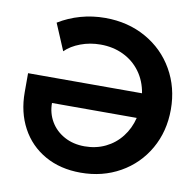

<svg xmlns="http://www.w3.org/2000/svg" viewBox="-81 -811 917 901"><g transform="rotate(10 377.5 -360.5)"><path d="M37.1 -318.4V-409.2H580.1Q570.8 -466.8 539.3 -510Q507.8 -553.2 458.7 -576.9Q409.7 -600.6 349.6 -600.6Q298.8 -600.6 254.2 -583.7Q209.5 -566.9 181.6 -539.1L127.9 -666Q176.3 -695.8 232.7 -711.7Q289.1 -727.5 349.6 -727.5Q458 -727.5 543.9 -679.2Q629.9 -630.9 678.2 -546.4Q726.6 -461.9 726.6 -357.4Q726.6 -252.9 679 -169.7Q631.3 -86.4 547.9 -39.3Q464.4 7.8 360.4 7.8Q263.2 7.8 189.9 -33.7Q116.7 -75.2 76.9 -149.2Q37.1 -223.1 37.1 -318.4ZM357.4 -117.2Q411.6 -117.2 456.5 -138.9Q501.5 -160.6 532.2 -200Q563 -239.3 575.7 -291H171.9Q171.9 -242.7 195.1 -203.1Q218.3 -163.6 260.5 -140.4Q302.7 -117.2 357.4 -117.2Z"/></g></svg>

Font: Reddit Sans Chocolate
Style: Bold
Weight: 700
Designer: Stephen Hutchings
Foundry: Reddit
Version: Version 1.011